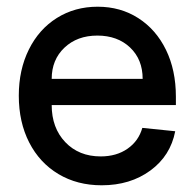

<svg xmlns="http://www.w3.org/2000/svg" viewBox="-20 -536 580 572"><path d="M36 -251Q36 -328 66 -388.5Q96 -449 149.5 -482.5Q203 -516 271 -516Q339 -516 392 -482Q445 -448 474.5 -387.5Q504 -327 504 -248V-223H134Q134 -155 174.5 -112.5Q215 -70 280 -70Q327 -70 360 -93Q393 -116 404 -155L502 -145Q488 -72 428 -28Q368 16 283 16Q210 16 154 -17.5Q98 -51 67 -111.5Q36 -172 36 -251ZM270 -430Q210 -430 172 -394Q134 -358 134 -301H405Q405 -359 367.5 -394.5Q330 -430 270 -430Z"/></svg>

Font: MedMera Sans Display
Style: Regular
Weight: 500
Designer: Kasper Nordkvist
Foundry: UNCUT.wtf
Version: Version 1.300